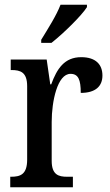

<svg xmlns="http://www.w3.org/2000/svg" viewBox="-20 -786 463 806"><path d="M153 -619V-606H196C247 -646 323 -721 345 -756V-766H234C217 -721 181 -665 153 -619ZM23 0H286V-44H262C226 -44 197 -52 197 -111V-274C197 -361 221 -476 276 -476C309 -476 319 -451 319 -396C381 -396 410 -424 410 -469C410 -515 382 -546 321 -546C250 -546 219 -497 195 -432H191L176 -536H25V-492H28C66 -492 94 -483 94 -424V-116C94 -53 65 -44 26 -44H23Z"/></svg>

Font: Noto Serif Hebrew Condensed Medium
Style: Regular
Weight: 500
Width: 3
Designer: Monotype Design Team
Foundry: Monotype Imaging Inc.
Version: Version 2.004